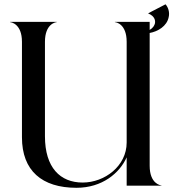

<svg xmlns="http://www.w3.org/2000/svg" viewBox="-20 -884 836 914"><path d="M344 10C466.5 10 549.5 -60 583 -135V0H748.5V-1.5C743.5 -1.5 692.5 -9.5 692.5 -95V-727C731 -734 774.5 -759 783 -802.5C788.5 -825 781 -849 768 -863.5L686 -821L685.5 -820C719 -806.5 719.5 -783.5 718 -774C715.5 -763.5 709 -751 692.5 -741.5V-780H527V-778.5C532 -778.5 583 -770.5 583 -685V-205.5C583 -93.5 478 -15 373.5 -15C266.5 -15 194 -86 194 -235.5V-685C194 -770.5 245 -778.5 250 -778.5V-780H28V-778.5C33 -778.5 84.5 -770.5 84.5 -685V-230.5C84.5 -71.5 179.5 10 344 10Z"/></svg>

Font: Beautique Display Thin
Style: Bold
Weight: 500
Designer: Nhat-Quang Ngo
Version: Version 1.100;Glyphs 3.2.3 (3260)